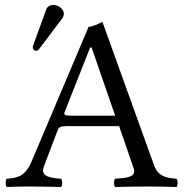

<svg xmlns="http://www.w3.org/2000/svg" viewBox="-20 -745 735 767"><path d="M263 -283C241 -283 234 -286 237.8 -296.3L340 -555H346L440 -283ZM155 -79 210 -224C215 -237 221 -241 245 -241H456L514 -72C525.8 -37.5 487.6 -34.4 440 -31C434 -25 434 -4 440 2C477 1 532 0 571 0C612 0 650 1 685 2C691 -4 691 -25 685 -31C646.2 -34.5 612.4 -37.8 595 -86L389 -658C374 -649 347 -638 334 -638L107 -102C81 -40 50.5 -34 7 -31C1 -25 1 -4 7 2C33 1 65.7 0 96 0C137 0 187 1 224 2C230 -4 230 -25 224 -31C186.4 -33.6 139.4 -37.9 155 -79ZM193 -725C180 -725 169 -719 165 -708L113 -565C112 -562 111 -558 111 -555C111 -548 117 -542 125 -542C129 -542 134 -546 137 -550L229 -672C233 -677 235 -685 235 -690C235 -710 213 -725 193 -725Z"/></svg>

Font: Libertinus Math
Style: Regular
Weight: 400
Designer: Philipp H. Poll
Foundry: Khaled Hosny
Version: Version 6.2